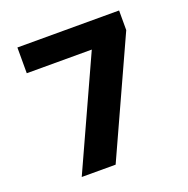

<svg xmlns="http://www.w3.org/2000/svg" viewBox="-129 -806 954 974"><g transform="rotate(-20 347.5 -318.5)"><path d="M67 -683V-544H418L149 46H332L616 -577V-683Z"/></g></svg>

Font: Iranian Sans Web
Style: Bold
Weight: 700
Designer: Hooman Mehr, Hadi Navid in Neviseh Pardaz Co. Ltd. (http://nevisa.com)
Foundry: http://font-store.ir
Version: 5.0.2 build 3/9/1393